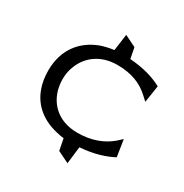

<svg xmlns="http://www.w3.org/2000/svg" viewBox="-153 -666 845 884"><g transform="rotate(30 269.5 -223.5)"><path d="M37 -226C37 -192 42 -160 53 -131C78 -63 136 -12 229 5C231 6 240 8 254 9L266 70L327 100L338 9C411 4 469 -15 510 -37L496 -126L472 -104C431 -69 374 -44 296 -44C270 -44 244 -48 221 -57C158 -81 114 -141 114 -226C114 -251 119 -275 128 -297C153 -359 211 -407 301 -407C379 -407 432 -383 472 -346L496 -324L510 -414C469 -437 411 -455 338 -460L327 -517L266 -547L254 -460C253 -460 252 -459 252 -459C229 -456 207 -451 186 -444C97 -411 37 -338 37 -226Z"/></g></svg>

Font: Charger Sport
Style: DfExt
Weight: 400
Designer: Jasper
Foundry: Cannot Into Space Fonts
Version: Version 1.1